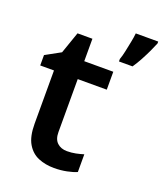

<svg xmlns="http://www.w3.org/2000/svg" viewBox="-141 -853 815 957"><g transform="rotate(20 266.0 -375.0)"><path d="M291 -91Q315 -91 337 -95.5Q359 -100 378 -106V-12Q358 -3 326 3.5Q294 10 259 10Q213 10 175.5 -5.5Q138 -21 115.5 -59Q93 -97 93 -165V-447H20V-502L100 -546L140 -661H219V-542H373V-447H219V-166Q219 -128 239 -109.5Q259 -91 291 -91ZM532 -750Q524 -730 512 -704.5Q500 -679 485.5 -652Q471 -625 454 -600H382V-613Q389 -632 394.5 -658.5Q400 -685 405.5 -712Q411 -739 413 -760H532Z"/></g></svg>

Font: Noto Sans Tangsa SemiBold
Style: Regular
Weight: 600
Version: Version 1.504